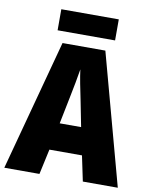

<svg xmlns="http://www.w3.org/2000/svg" viewBox="-96 -963 812 1033"><g transform="rotate(10 310.0 -446.5)"><path d="M429 0 400 -138H222L192 0H0L192 -715H426L620 0ZM340 -434Q332 -471 323.5 -515.5Q315 -560 311 -592Q306 -561 298 -517.5Q290 -474 282 -436L252 -287H369ZM468 -893V-778H154V-893Z"/></g></svg>

Font: Noto Sans Lao UI Cond Blk
Style: Regular
Weight: 900
Width: 3
Designer: Monotype Design Team
Foundry: Monotype Imaging Inc.
Version: Version 2.000; ttfautohint (v1.8.4.7-5d5b)